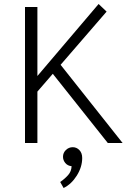

<svg xmlns="http://www.w3.org/2000/svg" viewBox="-20 -715 643 960"><path d="M519 0 244 -346 167 -257V0H105V-680H167V-335L473 -695L513 -657L283 -391L593 0ZM344 21Q363 21 377 35.5Q391 50 391 75Q391 120 364 163Q337 206 298 225L281 195Q304 179 320.5 160.5Q337 142 338 116Q318 114 306.5 100Q295 86 295 69Q295 49 309.5 35Q324 21 344 21Z"/></svg>

Font: Palanquin Light
Style: Regular
Weight: 300
Designer: Pria Ravichandran
Version: Version 1.0.4